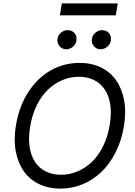

<svg xmlns="http://www.w3.org/2000/svg" viewBox="-20 -1111 801 1141"><path d="M715.9 -358Q701.7 -274.1 666.5 -204.9Q631.4 -135.7 582 -88.6Q532.7 -41.5 470.3 -15.8Q408 9.9 339.5 9.9Q269.2 9.9 213.2 -16.5Q157.3 -43 122.2 -92.3Q87 -141.7 73.7 -211.8Q60.4 -282 75.3 -369.3Q94.1 -480.8 148.8 -564.8Q203.5 -648.8 282.1 -693Q360.8 -737.2 453.1 -737.2Q523.1 -737.2 578.7 -710.8Q634.2 -684.3 669.2 -634.9Q704.2 -585.6 717.5 -515.4Q730.8 -445.3 715.9 -358ZM632.1 -369.3Q643.5 -438.9 634.8 -492.4Q626.1 -545.8 600.7 -581.9Q575.3 -617.9 536.6 -636.4Q497.9 -654.8 448.9 -654.8Q398.1 -654.8 351 -635.1Q304 -615.4 265.3 -578.7Q226.6 -541.9 198.5 -485.1Q170.5 -428.3 159.1 -358Q147.7 -288.4 156.4 -234.9Q165.1 -181.5 190.5 -145.4Q215.9 -109.4 254.6 -90.9Q293.3 -72.4 342.3 -72.4Q393.1 -72.4 440.2 -92.2Q487.2 -111.9 525.9 -148.6Q564.6 -185.4 592.7 -242.2Q620.7 -299 632.1 -369.3ZM679.7 -1090.9 668.3 -1019.9H335.9L347.3 -1090.9ZM577.4 -818.2Q553.6 -818.2 537.8 -836.8Q522 -855.5 526.3 -880.7Q529.8 -902.7 547.6 -917.3Q565.3 -931.8 585.9 -931.8Q612.6 -931.8 627.7 -913.9Q642.8 -896 638.5 -869.3Q635.3 -848.4 617.7 -833.3Q600.1 -818.2 577.4 -818.2ZM372.9 -818.2Q349.4 -818.2 333.8 -837.2Q318.2 -856.2 321.7 -880.7Q324.9 -902.3 342.7 -917.1Q360.4 -931.8 381.4 -931.8Q408 -931.8 423.1 -913.9Q438.2 -896 433.9 -869.3Q430.8 -848.4 413.2 -833.3Q395.6 -818.2 372.9 -818.2Z"/></svg>

Font: Karasuma Gothic
Style: Italic
Weight: 400
Italic angle: -9.39999°
Designer: Rasmus Andersson / Ryoko Nishizuka
Foundry: Genbu
Version: Version 1.00